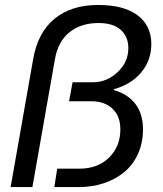

<svg xmlns="http://www.w3.org/2000/svg" viewBox="-20 -755 659 775"><path d="M22.9 0 113.8 -516.1Q132.3 -623.5 200 -679.2Q267.6 -734.9 376 -734.9Q480.5 -734.9 535.6 -693.1Q590.8 -651.4 590.8 -577.1Q590.8 -511.2 550 -462.6Q509.3 -414.1 439.9 -395V-391.1Q496.6 -375 526.9 -335Q557.1 -294.9 557.1 -232.9Q557.1 -177.7 536.6 -133.1Q516.1 -88.4 480.7 -59.6Q445.3 -30.8 398.9 -15.4Q352.5 0 299.8 0H199.2L210.9 -74.2H300.8Q375 -74.2 420.4 -119.1Q465.8 -164.1 465.8 -232.9Q465.8 -286.6 433.8 -316.4Q401.9 -346.2 350.1 -346.2H258.8L272.9 -422.9H355Q410.6 -422.9 454.3 -463.4Q498 -503.9 498 -561Q498 -607.4 467 -634.8Q436 -662.1 377.9 -662.1Q307.1 -662.1 261 -625.2Q214.8 -588.4 202.1 -518.1L110.8 0Z"/></svg>

Font: Archivo
Style: Italic
Weight: 400
Italic angle: -10°
Designer: Hector Gatti
Foundry: Omnibus-Type
Version: Version 2.001